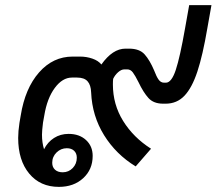

<svg xmlns="http://www.w3.org/2000/svg" viewBox="-20 -720 846 750"><path d="M806 -700 790 -610Q772 -504 751 -440.5Q730 -377 700.5 -346Q671 -315 627 -315H617Q580 -315 560 -337Q540 -359 521 -399Q508 -425 499 -437Q490 -449 477 -449H466Q454 -449 441.5 -438Q429 -427 422 -412Q421 -404 421 -390Q421 -312 461 -247.5Q501 -183 570 -139L510 -70Q433 -117 386.5 -192Q340 -267 336 -359Q335 -388 322 -402.5Q309 -417 281 -417H261Q224 -417 194 -376.5Q164 -336 153 -269L148 -241Q144 -209 144 -194Q144 -163 152 -137Q166 -165 191 -181Q216 -197 248 -197Q290 -197 316 -173Q342 -149 342 -111Q342 -58 305 -24Q268 10 210 10Q137 10 94 -42Q51 -94 51 -181Q51 -207 56 -240L61 -269Q78 -375 132.5 -437Q187 -499 264 -499H292Q318 -499 341 -491Q364 -483 376 -468Q420 -530 470 -530H484Q525 -530 545 -507.5Q565 -485 582 -445Q591 -421 599.5 -409Q608 -397 621 -397H628Q650 -397 666.5 -446.5Q683 -496 703 -610L719 -700ZM184 -84Q184 -67 195 -57Q206 -47 225 -47Q248 -47 264 -63.5Q280 -80 280 -104Q280 -121 269.5 -131Q259 -141 241 -141Q218 -141 201 -124.5Q184 -108 184 -84Z"/></svg>

Font: Bai Jamjuree Medium
Style: Italic
Weight: 500
Italic angle: -10°
Version: Version 1.000; ttfautohint (v1.6)